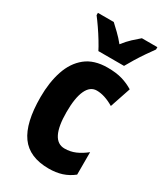

<svg xmlns="http://www.w3.org/2000/svg" viewBox="-194 -938 801 934"><g transform="rotate(30 207.0 -471.0)"><path d="M241 -83Q132 -83 82.5 -151.5Q33 -220 33 -365Q33 -447 54.5 -512Q76 -577 122.5 -614.5Q169 -652 245 -652Q293 -652 327 -642Q361 -632 390 -614L351 -498Q299 -529 255 -529Q218 -529 198.5 -487Q179 -445 179 -365Q179 -206 259 -206Q291 -206 319 -218Q347 -230 376 -253V-127Q347 -104 314 -93.5Q281 -83 241 -83ZM165 -699Q156 -717 139 -745Q122 -773 103 -800.5Q84 -828 70 -846V-859H159Q174 -845 195.5 -824.5Q217 -804 237 -779Q258 -806 278.5 -825Q299 -844 317 -859H404V-846Q390 -827 371.5 -800Q353 -773 336.5 -746Q320 -719 309 -699Z"/></g></svg>

Font: Noto Sans Kannada UI ExtraCondensed ExtraBold
Style: Regular
Weight: 800
Width: 2
Designer: Jelle Bosma - Monotype Design Team
Foundry: Monotype Imaging Inc.
Version: Version 2.005; ttfautohint (v1.8.4.7-5d5b)